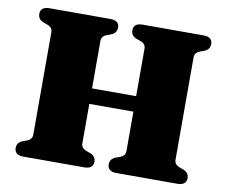

<svg xmlns="http://www.w3.org/2000/svg" viewBox="-77 -796 1054 892"><g transform="rotate(10 450.0 -350.0)"><path d="M211.5 -367.5H634V-294.5H211.5ZM346 -109Q346 -96.5 352.5 -88.8Q359 -81 371.5 -76.5L390.5 -69.5Q416 -59.5 416 -33Q416 -18 405.8 -9Q395.5 0 374 0H86.5Q65 0 54.8 -9Q44.5 -18 44.5 -33Q44.5 -59.5 70 -69.5L89 -76.5Q102 -81 108.2 -88.8Q114.5 -96.5 114.5 -109V-591Q114.5 -603.5 108.2 -611.2Q102 -619 89 -623.5L70 -630.5Q44.5 -640.5 44.5 -667Q44.5 -682.5 54.8 -691.2Q65 -700 86.5 -700H374Q395.5 -700 405.8 -691.2Q416 -682.5 416 -667Q416 -640.5 390.5 -630.5L371.5 -623.5Q359 -619 352.5 -611.2Q346 -603.5 346 -591ZM785.5 -109Q785.5 -96.5 792 -88.8Q798.5 -81 811 -76.5L830 -69.5Q855.5 -59.5 855.5 -33Q855.5 -18 845.2 -9Q835 0 813.5 0H525.5Q504 0 493.8 -9Q483.5 -18 483.5 -33Q483.5 -59.5 509 -69.5L528.5 -76.5Q541.5 -81 547.8 -88.8Q554 -96.5 554 -109V-591Q554 -603.5 547.8 -611.2Q541.5 -619 528.5 -623.5L509 -630.5Q483.5 -640.5 483.5 -667Q483.5 -682.5 493.8 -691.2Q504 -700 525.5 -700H813.5Q835 -700 845.2 -691.2Q855.5 -682.5 855.5 -667Q855.5 -640.5 830 -630.5L811 -623.5Q798.5 -619 792 -611.2Q785.5 -603.5 785.5 -591Z"/></g></svg>

Font: Fraunces Black
Style: Regular
Weight: 900
Version: Version 1.000;[b76b70a41]